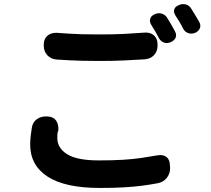

<svg xmlns="http://www.w3.org/2000/svg" viewBox="-20 -874 1040 948"><path d="M196 -653Q196 -682 214 -697.5Q232 -713 260 -712Q291 -710 318.5 -708Q346 -706 381 -705Q416 -704 468 -704Q542 -704 592 -706.5Q642 -709 694 -713Q723 -715 740.5 -699Q758 -683 758 -654V-649Q758 -621 740.5 -602Q723 -583 694 -581Q643 -578 591.5 -575.5Q540 -573 469 -573Q417 -573 382 -574Q347 -575 319.5 -576.5Q292 -578 260 -580Q232 -582 214 -601Q196 -620 196 -649ZM216 -299Q245 -297 257.5 -278Q270 -259 268 -230Q266 -224 265 -221.5Q264 -219 263.5 -214Q263 -209 263 -192Q263 -143 311.5 -112.5Q360 -82 468 -82Q536 -82 586 -85Q636 -88 677 -94Q718 -100 757 -107Q786 -112 802.5 -98.5Q819 -85 819 -56L820 -45Q820 -16 803 5Q786 26 757 31Q720 38 681 43Q642 48 592.5 51Q543 54 473 54Q301 54 215 -2Q129 -58 129 -161Q129 -181 132 -206.5Q135 -232 137 -242Q141 -271 162.5 -286Q184 -301 213 -299ZM745 -804Q762 -812 779.5 -806.5Q797 -801 806 -785Q816 -769 826.5 -751Q837 -733 843 -721Q853 -704 847.5 -689Q842 -674 823 -666Q805 -658 789 -664Q773 -670 764 -687Q757 -701 746 -720Q735 -739 727 -751Q717 -768 722 -782.5Q727 -797 745 -804ZM864 -849Q881 -857 898 -852Q915 -847 925 -830Q935 -814 946 -796Q957 -778 963 -767Q973 -750 967 -735Q961 -720 944 -712Q926 -705 909.5 -710.5Q893 -716 884 -733Q877 -748 865.5 -767Q854 -786 846 -798Q836 -814 840.5 -828Q845 -842 864 -849Z"/></svg>

Font: Chiron GoRound TC
Style: Bold
Weight: 700
Designer: Ryoko NISHIZUKA 西塚涼子 (kana, bopomofo & ideographs); Paul D. Hunt (Latin, Greek & Cyrillic); Sandoll Communications 산돌커뮤니
Foundry: Adobe
Version: Version 1.000;hotconv 1.1.1;makeotfexe 2.6.0